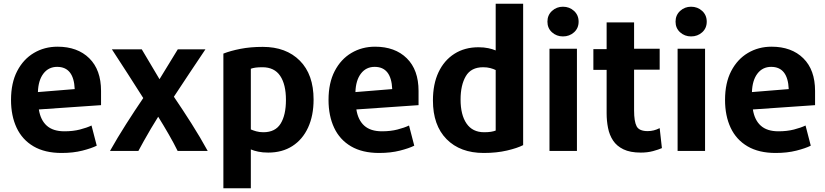

<svg xmlns="http://www.w3.org/2000/svg" viewBox="-20 -800 4419 1028"><path d="M521 -237V-313Q521 -426 458 -488Q395 -550 288 -550Q218 -550 161.5 -516.5Q105 -483 72 -419.5Q39 -356 39 -265Q39 -180 69 -116Q99 -52 159.5 -16.5Q220 19 310 19Q372 19 421 6.5Q470 -6 498 -20L470 -128Q445 -116 408 -106.5Q371 -97 325 -97Q264 -97 230.5 -127Q197 -157 188 -214ZM380 -323 183 -307Q185 -370 212.5 -406Q240 -442 286 -442Q375 -442 380 -323Z M1092 8Q1052 -65 1005 -139Q958 -213 911 -282Q953 -346 995 -409Q1037 -472 1080 -536H932Q907 -495 881.5 -453.5Q856 -412 831 -371H837L739 -536H579Q622 -470 664 -405Q706 -340 747 -275Q702 -209 655.5 -136Q609 -63 569 8H721Q732 -13 750 -45Q768 -77 788.5 -112Q809 -147 827 -175Q855 -130 883 -81.5Q911 -33 931 8Z M1659 -267Q1659 -401 1585.5 -475Q1512 -549 1387 -549Q1321 -549 1267.5 -538.5Q1214 -528 1176 -513V208H1323V0Q1339 7 1362.5 12Q1386 17 1416 17Q1491 17 1545.5 -18Q1600 -53 1629.5 -117Q1659 -181 1659 -267ZM1511 -265Q1511 -184 1482.5 -138Q1454 -92 1390 -92Q1369 -92 1351.5 -97Q1334 -102 1323 -107V-432Q1334 -436 1348.5 -438Q1363 -440 1385 -440Q1449 -440 1480 -394Q1511 -348 1511 -265Z M2221 -237V-313Q2221 -426 2158 -488Q2095 -550 1988 -550Q1918 -550 1861.5 -516.5Q1805 -483 1772 -419.5Q1739 -356 1739 -265Q1739 -180 1769 -116Q1799 -52 1859.5 -16.5Q1920 19 2010 19Q2072 19 2121 6.5Q2170 -6 2198 -20L2170 -128Q2145 -116 2108 -106.5Q2071 -97 2025 -97Q1964 -97 1930.5 -127Q1897 -157 1888 -214ZM2080 -323 1883 -307Q1885 -370 1912.5 -406Q1940 -442 1986 -442Q2075 -442 2080 -323Z M2781 -23V-780H2634V-530Q2618 -537 2594.5 -542Q2571 -547 2542 -547Q2468 -547 2413 -512Q2358 -477 2328 -413.5Q2298 -350 2298 -262Q2298 -129 2371 -55Q2444 19 2570 19Q2639 19 2694.5 6Q2750 -7 2781 -23ZM2634 -101Q2624 -97 2609 -94.5Q2594 -92 2572 -92Q2510 -92 2478 -138.5Q2446 -185 2446 -267Q2446 -344 2474 -392Q2502 -440 2567 -440Q2588 -440 2605 -435.5Q2622 -431 2634 -425Z M3078 -684Q3078 -719 3053.5 -741.5Q3029 -764 2994 -764Q2960 -764 2935.5 -741.5Q2911 -719 2911 -684Q2911 -649 2935.5 -627Q2960 -605 2994 -605Q3029 -605 3053.5 -627Q3078 -649 3078 -684ZM3069 8V-539H2922V8Z M3524 -7 3512 -114Q3481 -98 3448 -98Q3402 -98 3388.5 -124Q3375 -150 3375 -209V-427H3512V-539H3375V-680H3228V-537H3157V-426H3228V-193Q3228 -153 3235.5 -115Q3243 -77 3262.5 -47.5Q3282 -18 3318 -0.5Q3354 17 3411 17Q3447 17 3476.5 9Q3506 1 3524 -7Z M3764 -684Q3764 -719 3739.5 -741.5Q3715 -764 3680 -764Q3646 -764 3621.5 -741.5Q3597 -719 3597 -684Q3597 -649 3621.5 -627Q3646 -605 3680 -605Q3715 -605 3739.5 -627Q3764 -649 3764 -684ZM3755 8V-539H3608V8Z M4344 -237V-313Q4344 -426 4281 -488Q4218 -550 4111 -550Q4041 -550 3984.5 -516.5Q3928 -483 3895 -419.5Q3862 -356 3862 -265Q3862 -180 3892 -116Q3922 -52 3982.5 -16.5Q4043 19 4133 19Q4195 19 4244 6.5Q4293 -6 4321 -20L4293 -128Q4268 -116 4231 -106.5Q4194 -97 4148 -97Q4087 -97 4053.5 -127Q4020 -157 4011 -214ZM4203 -323 4006 -307Q4008 -370 4035.5 -406Q4063 -442 4109 -442Q4198 -442 4203 -323Z"/></svg>

Font: Repo Bold
Style: Bold
Weight: 700
Designer: Stefan Peev
Foundry: Context Ltd
Version: Version 1.502